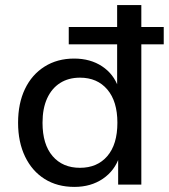

<svg xmlns="http://www.w3.org/2000/svg" viewBox="-20 -725 663 754"><path d="M272 9Q205 9 155.5 -22Q106 -53 78.5 -110Q51 -167 51 -243Q51 -319 78 -375.5Q105 -432 155 -463.5Q205 -495 271 -495Q335 -495 381 -464.5Q427 -434 445 -381H440V-551H250V-619H440V-705H535V-619H623V-551H535V0H444V-110H449Q431 -55 384 -23Q337 9 272 9ZM294 -66Q362 -66 401.5 -112Q441 -158 441 -243Q441 -327 401.5 -373.5Q362 -420 294 -420Q249 -420 216 -399Q183 -378 165 -338.5Q147 -299 147 -243Q147 -158 186.5 -112Q226 -66 294 -66Z"/></svg>

Font: Nunito Sans 10pt Medium
Style: Regular
Weight: 500
Designer: Vernon Adams
Foundry: Vernon Adams
Version: Version 3.101;gftools[0.9.27]